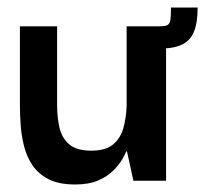

<svg xmlns="http://www.w3.org/2000/svg" viewBox="-20 -481 546 511"><path d="M180 10Q137 10 109.5 -4Q82 -18 66.5 -41Q51 -64 44 -92Q37 -120 35 -148.5Q33 -177 33 -201V-411H132V-201Q132 -170 138 -142.5Q144 -115 163.5 -97.5Q183 -80 223 -80Q262 -80 282 -97.5Q302 -115 309 -142.5Q316 -170 317 -198V-411H422V0H335L318 -78H316Q314 -72 306 -58Q298 -44 282.5 -28Q267 -12 242 -1Q217 10 180 10ZM363 -351 364 -411H405Q420 -411 426 -414.5Q432 -418 433.5 -428.5Q435 -439 435 -461H506Q506 -420 496 -396Q486 -372 462.5 -361.5Q439 -351 396 -351Z"/></svg>

Font: Darker Grotesque
Style: Bold
Weight: 700
Designer: Gabriel Lam
Foundry: TypeRant
Version: Version 1.000;gftools[0.9.28]